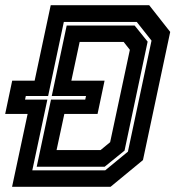

<svg xmlns="http://www.w3.org/2000/svg" viewBox="-32 -720 676 740"><path d="M14.5 0 74.5 -281H-12L15 -409H101.5L163.5 -700H543L624 -597L519 -103L394 0ZM92.5 -63.5H373.5L461 -135.5L552 -563.5L495 -635.5H214L153.5 -350H67.5L64.5 -336H150.5ZM109.5 -77.5 164.5 -336H296.5L299.5 -350H167.5L225 -621.5H487L537 -559.5L448 -139.5L371.5 -77.5ZM186 -141.5H355.5L392.5 -172L468.5 -528L444.5 -558.5H275L243 -409H371L344 -281H216Z"/></svg>

Font: Tourney Thin
Style: Italic
Weight: 100
Italic angle: -12°
Designer: Tyler Finck
Foundry: Etcetera Type Co
Version: Version 1.015